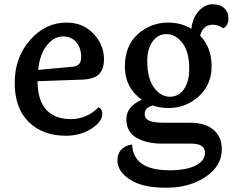

<svg xmlns="http://www.w3.org/2000/svg" viewBox="-20 -628 1102 901"><path d="M322 -315Q361 -318 361 -360Q361 -402 338.5 -429.5Q316 -457 275 -457Q234 -457 200.5 -416Q167 -375 159 -300ZM443 -125Q460 -116 460 -94Q460 -57 409 -24Q358 9 289 9Q181 9 115 -55.5Q49 -120 49 -239Q49 -358 121 -440Q193 -522 292 -522Q370 -522 419 -469.5Q468 -417 468 -350Q468 -301 442.5 -278Q417 -255 358 -254L156 -247Q157 -156 197.5 -112.5Q238 -69 312.5 -69Q387 -69 443 -125Z M868 -304Q868 -386 835.5 -427Q803 -468 761.5 -468Q720 -468 695.5 -432.5Q671 -397 671 -343Q671 -259 703 -216.5Q735 -174 777 -174Q819 -174 843.5 -210Q868 -246 868 -304ZM878 46H741Q668 46 620.5 18.5Q573 -9 573 -68.5Q573 -128 645 -160Q566 -217 566 -315Q566 -413 626.5 -467.5Q687 -522 770 -522Q829 -522 878 -493Q884 -545 913 -576.5Q942 -608 977.5 -608Q1013 -608 1032.5 -589.5Q1052 -571 1052 -540Q1052 -509 1028 -495Q1005 -512 979 -512Q933 -512 919 -461Q973 -405 973 -317.5Q973 -230 912.5 -175.5Q852 -121 770 -121Q732 -121 696 -133Q659 -122 659 -94Q659 -71 680.5 -61.5Q702 -52 750 -52H871Q944 -52 982.5 -18.5Q1021 15 1021 73Q1021 150 945.5 201.5Q870 253 759 253Q648 253 589.5 214.5Q531 176 531 124Q531 92 551 72.5Q571 53 600 50Q605 171 775 171Q855 171 898.5 148.5Q942 126 942 89Q942 46 878 46Z"/></svg>

Font: Laila Medium
Style: Regular
Weight: 500
Designer: Hitesh Malaviya
Foundry: Indian Type Foundry
Version: Version 1.302;PS 1.0;hotconv 1.0.78;makeotf.lib2.5.61930; tt